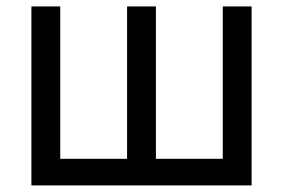

<svg xmlns="http://www.w3.org/2000/svg" viewBox="-20 -562 858 582"><path d="M75.2 -542.5H162.6V-80.6H365.2V-542.5H452.6V-80.6H655.3V-542.5H742.7V0H75.2Z"/></svg>

Font: Inter 16pt
Style: Regular
Weight: 400
Version: Version 4.001;git-66647c0bb